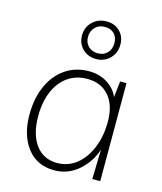

<svg xmlns="http://www.w3.org/2000/svg" viewBox="-114 -842 787 933"><g transform="rotate(15 279.5 -375.5)"><path d="M477 -493V0H437L441 -149Q417 -79 365 -36Q313 7 247 7Q159 7 110 -57Q61 -121 61 -223Q61 -306 89 -368.5Q117 -431 168 -466.5Q219 -502 288 -502Q340 -502 380 -476.5Q420 -451 436 -412L445 -493ZM289 -464Q233 -464 191.5 -435Q150 -406 127 -353Q104 -300 104 -228Q104 -136 143 -83.5Q182 -31 251 -31Q306 -31 348 -64.5Q390 -98 414 -156.5Q438 -215 438 -289Q438 -371 398 -417.5Q358 -464 289 -464ZM303 -568Q262 -568 235 -594.5Q208 -621 208 -662Q208 -703 236.5 -730.5Q265 -758 307 -758Q348 -758 374 -732Q400 -706 400 -666Q400 -624 372.5 -596Q345 -568 303 -568ZM304 -597Q334 -597 352 -616Q370 -635 370 -666Q370 -695 352.5 -712.5Q335 -730 306 -730Q275 -730 256.5 -710.5Q238 -691 238 -662Q238 -633 256.5 -615Q275 -597 304 -597Z"/></g></svg>

Font: Livvic ExtraLight
Style: Regular
Weight: 275
Designer: Jacques Le Bailly, Baron von Fonthausen
Version: Version 1.001; ttfautohint (v1.8.2)